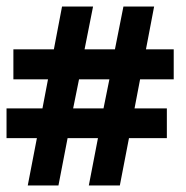

<svg xmlns="http://www.w3.org/2000/svg" viewBox="-21 -538 571 588"><path d="M92 -115H-1V-206H109L126 -295H20V-387H144L169 -518H264L238 -387H331L357 -518H451L426 -387H511V-295H408L391 -206H490V-115H374L346 30H251L279 -115H186L158 30H64ZM296 -206 314 -295H221L203 -206Z"/></svg>

Font: Faustina VF Beta
Style: Italic
Weight: 400
Italic angle: -8°
Designer: Alfonso Garcia
Foundry: Omnibus-Type
Version: Version 1.006